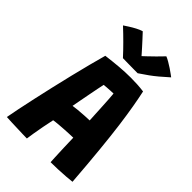

<svg xmlns="http://www.w3.org/2000/svg" viewBox="-266 -1006 1113 1113"><g transform="rotate(45 290.0 -450.0)"><path d="M181.5 7.5Q169 7.5 147 6.8Q125 6 99.8 5.2Q74.5 4.5 50.8 3.5Q27 2.5 11.5 1.5Q17 -29.5 26.8 -77.5Q36.5 -125.5 49.5 -184Q62.5 -242.5 77 -306.2Q91.5 -370 107 -433Q122.5 -496 137 -552.5Q151.5 -609 164 -653Q214.5 -659.5 263.8 -663.8Q313 -668 359.5 -668Q386 -668 412.5 -666.5Q439 -665 465 -661.5Q474.5 -617.5 484.5 -560.5Q494.5 -503.5 504.8 -426.2Q515 -349 525.2 -244.8Q535.5 -140.5 546 -2Q529.5 0 499 2.5Q468.5 5 435.2 6.2Q402 7.5 376 7.5Q375 -7 374.2 -25.5Q373.5 -44 372.5 -65Q371.5 -86 370.8 -107.5Q370 -129 369.5 -149Q369 -169 368.5 -186Q352.5 -185.5 334 -184.8Q315.5 -184 296.8 -182.8Q278 -181.5 261.5 -180.2Q245 -179 232.5 -177.5Q220 -176 214.5 -175Q207 -141 200.5 -106.5Q194 -72 189 -42.2Q184 -12.5 181.5 7.5ZM235 -313.5Q246.5 -315.5 271 -318Q295.5 -320.5 322 -322Q348.5 -323.5 365 -324Q364 -334.5 362.8 -363.8Q361.5 -393 359.5 -427.8Q357.5 -462.5 355.8 -491.8Q354 -521 352.5 -532Q344.5 -532 328.5 -531Q312.5 -530 297.5 -529Q282.5 -528 276.5 -527Q273.5 -512.5 268.2 -486.8Q263 -461 257 -429.5Q251 -398 245.2 -367.8Q239.5 -337.5 235 -313.5ZM416.5 -901Q429.5 -896 446 -886.2Q462.5 -876.5 478.8 -865.8Q495 -855 507 -846Q519 -837 522.5 -834.5Q463.5 -781 423.8 -752.5Q384 -724 368 -714Q357 -714 334 -714.2Q311 -714.5 286.5 -714.8Q262 -715 246 -715.5Q214 -750.5 181.2 -783.2Q148.5 -816 112 -850Q123 -857.5 141 -869Q159 -880.5 179.2 -891.2Q199.5 -902 217 -907Q233 -890 249 -872.5Q265 -855 279 -839.5Q293 -824 303 -812.5Q313 -801 317.5 -796H309.5Q316.5 -802 335 -819.8Q353.5 -837.5 376 -859.5Q398.5 -881.5 416.5 -901Z"/></g></svg>

Font: Grandstander Thin
Style: Bold
Weight: 700
Version: Version 1.200